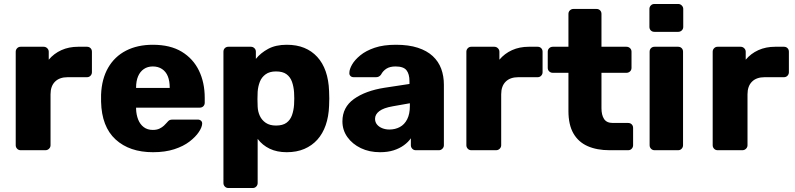

<svg xmlns="http://www.w3.org/2000/svg" viewBox="-20 -755 3997 965"><path d="M84 0Q73 0 66 -7.5Q59 -15 59 -25V-495Q59 -505 66 -512.5Q73 -520 84 -520H199Q210 -520 217.5 -512.5Q225 -505 225 -495V-455Q251 -486 288.5 -503Q326 -520 373 -520H417Q428 -520 435 -513Q442 -506 442 -495V-392Q442 -382 435 -374.5Q428 -367 417 -367H320Q279 -367 256.5 -344.5Q234 -322 234 -281V-25Q234 -15 226.5 -7.5Q219 0 208 0Z M749 10Q631 10 561 -54Q491 -118 488 -244Q488 -251 488 -262Q488 -273 488 -279Q491 -358 523.5 -414.5Q556 -471 613.5 -500.5Q671 -530 748 -530Q836 -530 893.5 -495Q951 -460 980 -400Q1009 -340 1009 -263V-239Q1009 -228 1002 -221Q995 -214 984 -214H664Q664 -213 664 -211Q664 -209 664 -207Q665 -178 674.5 -154Q684 -130 702.5 -116Q721 -102 748 -102Q768 -102 781.5 -108.5Q795 -115 804 -123.5Q813 -132 818 -138Q827 -149 832.5 -151.5Q838 -154 850 -154H974Q984 -154 990.5 -148Q997 -142 996 -132Q995 -115 979 -91Q963 -67 932.5 -43.5Q902 -20 856 -5Q810 10 749 10ZM664 -313H833V-315Q833 -348 823.5 -371.5Q814 -395 794.5 -408Q775 -421 748 -421Q722 -421 703 -408Q684 -395 674 -371.5Q664 -348 664 -315Z M1128 190Q1117 190 1110 182.5Q1103 175 1103 165V-495Q1103 -506 1110 -513Q1117 -520 1128 -520H1241Q1251 -520 1258.5 -513Q1266 -506 1266 -495V-459Q1290 -489 1328 -509.5Q1366 -530 1421 -530Q1471 -530 1509 -514.5Q1547 -499 1574.5 -469Q1602 -439 1617 -396Q1632 -353 1634 -297Q1635 -277 1635 -260Q1635 -243 1634 -223Q1632 -169 1617 -126Q1602 -83 1575 -53Q1548 -23 1509.5 -6.5Q1471 10 1421 10Q1372 10 1335.5 -7.5Q1299 -25 1275 -57V165Q1275 175 1268 182.5Q1261 190 1250 190ZM1367 -124Q1401 -124 1420 -138Q1439 -152 1447.5 -176Q1456 -200 1458 -229Q1460 -260 1458 -291Q1456 -320 1447.5 -344Q1439 -368 1420 -382Q1401 -396 1367 -396Q1335 -396 1315 -381.5Q1295 -367 1286 -344Q1277 -321 1275 -294Q1274 -275 1274 -257Q1274 -239 1275 -219Q1276 -194 1286 -172.5Q1296 -151 1316 -137.5Q1336 -124 1367 -124Z M1890 10Q1836 10 1793.5 -10.5Q1751 -31 1726 -66Q1701 -101 1701 -145Q1701 -216 1759 -257.5Q1817 -299 1913 -314L2038 -333V-347Q2038 -383 2023 -402Q2008 -421 1968 -421Q1940 -421 1922.5 -410Q1905 -399 1895 -380Q1886 -367 1870 -367H1758Q1747 -367 1741 -373.5Q1735 -380 1736 -389Q1736 -407 1749.5 -430.5Q1763 -454 1791 -477Q1819 -500 1863 -515Q1907 -530 1970 -530Q2034 -530 2080 -515Q2126 -500 2155 -473Q2184 -446 2197.5 -409.5Q2211 -373 2211 -329V-25Q2211 -15 2203.5 -7.5Q2196 0 2186 0H2070Q2059 0 2052 -7.5Q2045 -15 2045 -25V-60Q2032 -41 2010 -25Q1988 -9 1958.5 0.5Q1929 10 1890 10ZM1937 -104Q1966 -104 1989.5 -116.5Q2013 -129 2026.5 -155.5Q2040 -182 2040 -222V-236L1955 -221Q1908 -213 1886.5 -196.5Q1865 -180 1865 -158Q1865 -141 1875 -129Q1885 -117 1901.5 -110.5Q1918 -104 1937 -104Z M2349 0Q2338 0 2331 -7.5Q2324 -15 2324 -25V-495Q2324 -505 2331 -512.5Q2338 -520 2349 -520H2464Q2475 -520 2482.5 -512.5Q2490 -505 2490 -495V-455Q2516 -486 2553.5 -503Q2591 -520 2638 -520H2682Q2693 -520 2700 -513Q2707 -506 2707 -495V-392Q2707 -382 2700 -374.5Q2693 -367 2682 -367H2585Q2544 -367 2521.5 -344.5Q2499 -322 2499 -281V-25Q2499 -15 2491.5 -7.5Q2484 0 2473 0Z M3044 0Q2980 0 2933.5 -20.5Q2887 -41 2862 -84.5Q2837 -128 2837 -197V-389H2759Q2748 -389 2740.5 -396Q2733 -403 2733 -414V-495Q2733 -506 2740.5 -513Q2748 -520 2759 -520H2837V-685Q2837 -696 2844.5 -703Q2852 -710 2862 -710H2978Q2989 -710 2996 -703Q3003 -696 3003 -685V-520H3128Q3139 -520 3146.5 -513Q3154 -506 3154 -495V-414Q3154 -403 3146.5 -396Q3139 -389 3128 -389H3003V-211Q3003 -177 3016 -157Q3029 -137 3060 -137H3137Q3148 -137 3155 -130Q3162 -123 3162 -112V-25Q3162 -15 3155 -7.5Q3148 0 3137 0Z M3270 0Q3259 0 3252 -7.5Q3245 -15 3245 -25V-495Q3245 -506 3252 -513Q3259 -520 3270 -520H3388Q3399 -520 3406 -513Q3413 -506 3413 -495V-25Q3413 -15 3406 -7.5Q3399 0 3388 0ZM3269 -595Q3258 -595 3251 -602Q3244 -609 3244 -620V-710Q3244 -720 3251 -727.5Q3258 -735 3269 -735H3389Q3399 -735 3406.5 -727.5Q3414 -720 3414 -710V-620Q3414 -609 3406.5 -602Q3399 -595 3389 -595Z M3587 0Q3576 0 3569 -7.5Q3562 -15 3562 -25V-495Q3562 -505 3569 -512.5Q3576 -520 3587 -520H3702Q3713 -520 3720.5 -512.5Q3728 -505 3728 -495V-455Q3754 -486 3791.5 -503Q3829 -520 3876 -520H3920Q3931 -520 3938 -513Q3945 -506 3945 -495V-392Q3945 -382 3938 -374.5Q3931 -367 3920 -367H3823Q3782 -367 3759.5 -344.5Q3737 -322 3737 -281V-25Q3737 -15 3729.5 -7.5Q3722 0 3711 0Z"/></svg>

Font: DVN-Rubik
Style: Bold
Weight: 700
Designer: Hubert and Fischer
Foundry: Hubert & Fischer
Version: Version 2.102